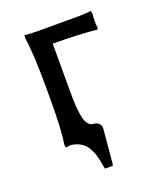

<svg xmlns="http://www.w3.org/2000/svg" viewBox="-113 -517 608 725"><g transform="rotate(-20 191.0 -154.0)"><path d="M283.2 -439.9Q313.5 -439.9 337.9 -442.9L339.8 -429.2Q337.9 -409.7 337.9 -402.8Q337.9 -391.6 339.8 -376L337.9 -368.2Q263.2 -376 160.2 -376V-180.2Q160.2 -108.4 168.9 -74.7Q177.7 -41 200.2 -39.1Q230 -36.6 230 -9.8L217.8 126L215.8 134.8H184.1L182.1 125V126Q178.2 99.1 172.9 80.8Q167.5 62.5 157.5 45.7Q147.5 28.8 131.3 19.3Q115.2 9.8 91.8 6.8L73.2 9.8L70.8 -1Q80.1 -58.1 80.1 -180.2V-229Q80.1 -360.8 69.8 -432.1L70.8 -442.9Q88.9 -439.9 123 -439.9Z"/></g></svg>

Font: Linear Smooth Low Contrast
Style: Regular
Weight: 500
Designer: Philipp H. Poll, Flanker
Foundry: Philipp H. Poll, reworked by Flanker
Version: Version 1.010 | FøM Fix